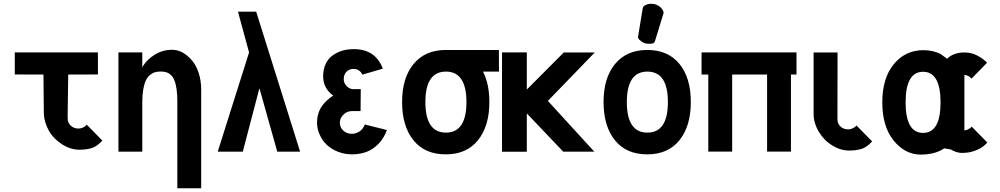

<svg xmlns="http://www.w3.org/2000/svg" viewBox="-20 -801 5283 1014"><path d="M58.1 -524.4V-407.7L209.5 -407.2L211.4 -204.1C212.4 -171.9 221.2 -140.6 238.3 -110.4C254.9 -81.1 279.3 -56.6 309.6 -37.6C338.9 -19.5 368.7 -10.3 399.4 -10.3C426.3 -10.3 449.2 -13.7 467.8 -20C486.3 -26.4 503.4 -39.6 520.5 -58.6L438 -142.6C434.1 -137.2 427.7 -131.8 419.4 -127.9C411.1 -124 402.3 -122.1 394 -122.1C377.9 -122.1 364.3 -127.4 353.5 -137.7C342.8 -147.5 337.4 -160.2 337.4 -176.3V-204.1L340.3 -407.2L497.1 -407.7V-524.4Z M731.4 0V-261.7C731.4 -287.6 733.4 -310.5 736.8 -330.1C740.2 -349.6 744.6 -364.7 750.5 -376.5C756.3 -388.2 763.2 -397.5 772 -404.8C780.8 -412.1 789.6 -417 798.3 -419.4C807.1 -421.9 817.4 -423.3 828.6 -423.3C839.8 -423.3 849.6 -421.9 857.9 -419.4C866.2 -417 874.5 -412.1 882.3 -405.3C890.1 -398.4 896 -388.7 900.9 -377C905.8 -365.2 909.7 -349.6 912.6 -330.6C915.5 -311.5 916.5 -288.6 916.5 -262.2V-209.5V193.4H1042.5V-206.5V-326.2C1042.5 -359.4 1038.1 -389.6 1028.8 -417.5C1019.5 -445.3 1006.8 -467.3 991.7 -484.4C976.6 -501.5 960.4 -515.1 942.9 -524.4C925.3 -533.7 907.2 -538.1 889.2 -538.1C855.5 -538.1 824.7 -529.3 796.4 -511.7C768.1 -494.1 746.1 -472.2 731.4 -445.3V-524.4H605.5V0Z M1295.4 -523.9 1129.9 0H1262.2L1350.1 -335L1444.3 0H1564.9L1333 -739.3H1236.8Z M2023.4 -114.3 1906.7 -143.6C1899.9 -126.5 1890.6 -114.3 1877.9 -106.4C1865.2 -98.6 1852.5 -94.2 1838.9 -94.2C1820.3 -94.2 1805.2 -100.1 1793 -111.3C1780.8 -122.6 1774.9 -136.7 1774.9 -153.3C1774.9 -169.9 1781.7 -184.1 1794.4 -196.3C1807.1 -208.5 1822.3 -214.4 1838.9 -214.4H1884.3L1885.3 -330.1H1846.2C1832.5 -330.1 1820.8 -335.9 1810.5 -346.7C1800.3 -357.4 1795.4 -369.1 1795.4 -382.3C1795.4 -399.9 1800.8 -413.6 1810.5 -422.9C1820.3 -432.1 1832.5 -437 1847.7 -437C1858.4 -437 1868.2 -434.1 1876.5 -428.2C1884.8 -422.4 1890.1 -415 1893.6 -406.7L2002 -438.5C1975.6 -507.3 1924.8 -541.5 1849.6 -541.5C1828.1 -541.5 1807.1 -539.1 1788.6 -533.7C1770 -528.3 1752.9 -519.5 1737.3 -508.8C1721.7 -498 1709 -482.9 1700.2 -463.9C1691.4 -444.8 1686.5 -422.9 1686.5 -397.5C1686.5 -355.5 1704.6 -321.8 1739.7 -296.4C1728 -288.6 1717.8 -280.8 1709 -272.9C1700.2 -265.1 1691.4 -255.9 1682.6 -244.1C1673.8 -232.4 1667 -219.2 1662.1 -203.6C1657.2 -188 1654.3 -171.9 1654.3 -153.3C1654.3 -130.9 1659.2 -109.9 1668.5 -89.4C1677.7 -68.8 1690.4 -50.8 1706.5 -35.6C1722.7 -20.5 1742.2 -8.3 1765.1 0.5C1788.1 9.3 1812.5 14.2 1838.4 14.2C1865.7 14.2 1891.6 9.8 1914.6 1.5C1937.5 -6.8 1958.5 -21 1978 -40.5C1997.6 -60.1 2012.7 -85 2023.4 -114.3Z M2103.5 -262.2C2103.5 -176.3 2124 -108.9 2164.1 -59.6C2204.1 -10.3 2260.7 14.2 2334.5 14.2C2407.7 14.2 2464.4 -10.7 2504.4 -60.5C2544.4 -110.4 2564.5 -177.2 2564.5 -262.2C2564.5 -325.7 2553.2 -379.4 2530.8 -422.9H2615.2L2614.7 -537.1H2334.5C2261.2 -537.1 2204.6 -512.2 2164.1 -462.9C2123.5 -413.6 2103.5 -346.7 2103.5 -262.2ZM2226.6 -262.2C2226.6 -369.1 2262.7 -422.9 2335 -422.9C2407.2 -422.9 2443.4 -369.1 2443.4 -262.2C2443.4 -154.3 2407.2 -100.6 2335 -100.6C2262.7 -100.6 2226.6 -154.3 2226.6 -262.2Z M2762.2 -202.1 2954.6 0H3118.7L2873.5 -268.1L3121.1 -523.9H2957.5L2762.2 -328.1V-524.4H2631.3V0.5H2762.2Z M3290.5 -262.2C3290.5 -369.1 3326.7 -422.9 3398.9 -422.9C3471.2 -422.9 3507.3 -369.1 3507.3 -262.2C3507.3 -154.3 3471.2 -100.6 3398.9 -100.6C3326.7 -100.6 3290.5 -154.3 3290.5 -262.2ZM3167.5 -262.2C3167.5 -176.3 3188 -108.9 3228 -59.6C3268.1 -10.3 3324.7 14.2 3398.4 14.2C3471.7 14.2 3528.3 -10.7 3568.4 -60.5C3608.4 -110.4 3628.4 -177.2 3628.4 -262.2C3628.4 -347.2 3608.4 -414.1 3568.4 -463.4C3528.3 -512.7 3471.7 -537.1 3398.4 -537.1C3325.2 -537.1 3268.6 -512.2 3228 -462.9C3187.5 -413.6 3167.5 -346.7 3167.5 -262.2ZM3438.5 -582 3483.4 -728.5C3483.9 -730.5 3484.4 -731.9 3484.4 -733.9C3484.4 -737.3 3483.4 -741.2 3481.4 -745.1C3477.5 -753.4 3470.7 -761.2 3461.9 -767.6C3453.1 -773.9 3444.3 -777.8 3436 -779.3C3431.2 -780.3 3425.3 -780.8 3418.9 -780.8H3412.6C3403.8 -780.3 3396.5 -777.8 3390.1 -774.9C3381.3 -771 3376 -765.1 3374.5 -757.8L3349.6 -606.4C3349.1 -604 3350.1 -601.6 3351.1 -599.1C3354 -593.3 3358.9 -587.9 3367.7 -582C3376.5 -576.2 3383.8 -572.3 3389.6 -571.3C3395.5 -570.3 3402.8 -569.8 3411.1 -569.8C3419.4 -569.8 3425.8 -570.8 3430.7 -573.2C3434.6 -575.2 3437.5 -578.1 3438.5 -582Z M4031.2 -407.2V-0.5H4157.2V-407.2H4186.5V-524.4H3685.1V-407.2H3720.7V-0.5H3846.7V-407.2Z M4276.9 -523.9V-199.7C4276.9 -167 4286.1 -135.7 4304.2 -105.5C4322.3 -75.2 4345.2 -51.3 4374.5 -33.2C4403.8 -15.1 4434.1 -5.9 4464.8 -5.9C4491.7 -5.9 4514.2 -9.3 4532.7 -15.6C4551.3 -22 4568.8 -35.2 4585.9 -54.2L4503.4 -138.2C4499.5 -132.8 4493.2 -127.9 4484.9 -124C4476.6 -120.1 4467.8 -117.7 4459.5 -117.7C4443.4 -117.7 4429.7 -122.6 4418.9 -132.8C4408.2 -142.6 4402.8 -155.8 4402.8 -171.9V-199.7L4403.3 -523.9Z M4762.7 -260.7C4762.7 -367.7 4793.5 -421.9 4855 -421.9C4916.5 -421.9 4947.3 -367.7 4947.3 -260.7C4947.3 -152.8 4916.5 -99.1 4855 -99.1C4793.5 -99.1 4762.7 -152.8 4762.7 -260.7ZM5192.9 -469.7C5181.2 -482.9 5163.6 -495.6 5140.1 -508.3C5120.6 -518.6 5098.6 -523.9 5074.2 -523.9C5034.7 -523.9 5003.9 -512.7 4981.9 -490.7L4947.3 -516.1C4920.4 -529.3 4890.1 -536.1 4856.9 -536.1C4793 -536.1 4740.7 -511.2 4700.2 -461.9C4659.7 -412.6 4639.6 -345.2 4639.6 -260.7C4639.6 -174.8 4659.7 -107.9 4699.7 -58.6C4739.7 -9.3 4788.1 15.6 4843.3 15.6C4882.8 15.6 4917.5 8.3 4947.3 -6.3L4967.3 -17.6L5001 -11.7C5021 0.5 5041.5 6.8 5062 6.8C5065.9 6.8 5070.3 6.3 5074.2 5.9C5094.7 5.9 5116.7 0.5 5141.1 -9.8C5161.6 -18.6 5179.2 -31.2 5194.3 -48.3L5111.8 -132.3C5107.9 -127 5101.6 -122.1 5093.3 -118.2C5086.4 -114.7 5080.1 -112.8 5073.2 -112.3V-405.8C5079.6 -404.8 5085.9 -403.3 5092.3 -400.4C5100.6 -396.5 5106.9 -391.1 5110.8 -385.7Z"/></svg>

Font: Tuffy
Style: Bold
Weight: 700
Designer: Thatcher Ulrich, Karoly Barta, Michael Everson
Version: Version 001.270